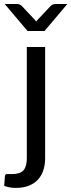

<svg xmlns="http://www.w3.org/2000/svg" viewBox="-56 -736 348 938"><path d="M164.5 -506.5V37.5Q164.5 68 156.2 94.2Q148 120.5 130.8 140Q113.5 159.5 86.2 170.8Q59 182 21 182Q4.5 182 -8.8 179.5Q-22 177 -35.5 172L-32 124Q-31 119.5 -29 117.2Q-27 115 -23 114.5Q-19 114 -12.8 114.2Q-6.5 114.5 3 114.5Q42 114.5 58.5 96.2Q75 78 75 37.5V-506.5ZM273 -716.5 161.5 -584.5H78.5L-33 -716.5H28.5Q34.5 -716.5 40 -714Q45.5 -711.5 48.5 -709L112.5 -641Q115 -638.5 116.8 -636Q118.5 -633.5 121 -631Q123.5 -633.5 125.2 -636Q127 -638.5 129.5 -641L193.5 -709Q197 -711.5 202.5 -714Q208 -716.5 213.5 -716.5Z"/></svg>

Font: Lato 2
Style: Regular
Weight: 400
Designer: Lukasz Dziedzic with Adam Twardoch and Botio Nikoltchev
Foundry: tyPoland Lukasz Dziedzic
Version: Version 2.015; 2015-08-06; http://www.latofonts.com/